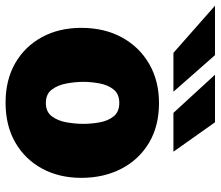

<svg xmlns="http://www.w3.org/2000/svg" viewBox="-118 -692 773 672"><g transform="rotate(90 268.0 -356.5)"><path d="M292 10Q212 10 153.2 -24Q94.5 -58 62.2 -117.8Q30 -177.5 30 -255Q30 -336.5 63.8 -397.8Q97.5 -459 156.8 -493Q216 -527 293 -527Q374 -527 432.8 -491.8Q491.5 -456.5 523.2 -395Q555 -333.5 555 -255Q555 -178 522.8 -118.2Q490.5 -58.5 431.5 -24.2Q372.5 10 292 10ZM293 -131Q324 -131 339.8 -152.2Q355.5 -173.5 360.8 -204Q366 -234.5 366 -262Q366 -290 360.8 -319.2Q355.5 -348.5 339.8 -368.2Q324 -388 293 -388Q261.5 -388 245.8 -368.2Q230 -348.5 224.5 -319.2Q219 -290 219 -262Q219 -234.5 224.5 -204Q230 -173.5 245.8 -152.2Q261.5 -131 293 -131ZM117.5 -577.5 -47.5 -723H125.5L253.5 -577.5ZM327.5 -577.5 194 -723H360.5L463.5 -577.5Z"/></g></svg>

Font: Public Sans Thin Black
Style: Regular
Weight: 900
Version: Version 2.001